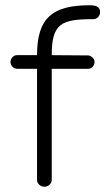

<svg xmlns="http://www.w3.org/2000/svg" viewBox="-20 -711 411 731"><path d="M44 -501C32 -501 20 -489 20 -475C20 -461 32 -449 46 -449H121V-26C121 -12 134 0 149 0C164 0 177 -12 177 -26V-449H315C329 -449 340 -461 340 -475C340 -489 326 -500 315 -500L177 -501C177 -622 214 -638 334 -638C351 -638 361 -651 361 -665C361 -686 344 -691 322 -691C181 -691 121 -644 121 -501Z"/></svg>

Font: Comic Neue
Style: Normal
Weight: 400
Designer: Craig Rozynski
Foundry: Craig Rozynski
Version: Version 2.003